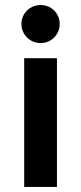

<svg xmlns="http://www.w3.org/2000/svg" viewBox="-20 -742 322 762"><path d="M141 -571C184 -571 217 -605 217 -647C217 -689 184 -722 141 -722C99 -722 65 -689 65 -647C65 -605 99 -571 141 -571ZM76 0H206V-511H76Z"/></svg>

Font: Overpass ExtraBold
Style: Regular
Weight: 800
Designer: Delve Withrington, Thomas Jockin
Foundry: Delve Fonts
Version: Version 3.000;DELV;Overpass